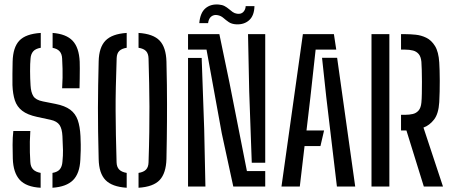

<svg xmlns="http://www.w3.org/2000/svg" viewBox="-20 -852 2066 877"><path d="M219.7 5.6V-62.2Q243.1 -66.2 253.4 -78.8Q263.6 -91.4 265.2 -113.2Q268.1 -141.7 267.7 -165.8Q267.3 -189.9 265.2 -229.8Q263.6 -263.6 252 -281Q240.3 -298.4 211 -304.8L149.3 -318.1Q105.2 -327.6 81.4 -346.1Q57.5 -364.5 47.9 -393.5Q38.4 -422.5 36.9 -463.2Q36.4 -486.7 36.8 -515.2Q37.2 -543.8 37.7 -570.9Q39.3 -635.7 68.4 -666.5Q97.6 -697.3 166.2 -701.6V-633.8Q142 -629.7 131.4 -617.1Q120.8 -604.5 119.5 -584.4Q117.3 -561.4 117.4 -527.6Q117.5 -493.9 119.5 -462.4Q121.2 -430.4 132.3 -412.8Q143.4 -395.2 175.9 -388.8L233.4 -377.4Q276.7 -368.9 300.8 -350.9Q324.8 -333 335.1 -303.6Q345.4 -274.1 347.6 -230.2Q348.5 -205.4 348.8 -192.2Q349 -179.1 348.7 -164.8Q348.4 -150.6 347 -122.5Q344 -59.3 313.5 -29Q283 1.3 219.7 5.6ZM165.6 5.6Q99.6 2 70 -30.7Q40.5 -63.4 38.5 -127.3Q37.7 -155.2 37.5 -189.7Q37.4 -224.2 40.9 -253.7H118.5Q116.9 -229.9 116.3 -204.6Q115.8 -179.3 116.5 -155.7Q117.3 -132.1 118.5 -112.4Q119.6 -90.5 131.1 -78.4Q142.6 -66.4 165.6 -62.3ZM263.8 -448.7Q265.3 -475.6 265.8 -496.5Q266.2 -517.4 265.7 -537.9Q265.2 -558.5 263.8 -584.4Q262.9 -605.9 252.1 -617.8Q241.3 -629.7 220.3 -633.4V-701.6Q282.4 -696.8 311.7 -665.9Q341 -634.9 344 -570.5Q344.5 -561.2 344.5 -539.3Q344.4 -517.3 344.1 -492.3Q343.7 -467.2 343.2 -448.7Z M558.7 5.6Q491.8 1.3 461.9 -29.6Q432.1 -60.4 430.7 -124.9Q428.8 -194.2 428.1 -251.3Q427.4 -308.4 427.4 -359.8Q427.4 -411.1 428.4 -462.5Q429.3 -513.9 430.7 -571.7Q432.1 -635.7 461.9 -666.5Q491.8 -697.3 558.7 -701.6V-633.8Q535.7 -630.1 524.8 -619.2Q513.8 -608.3 512.9 -586.8Q510.3 -513.3 509.1 -455.2Q507.8 -397 508.1 -344.5Q508.3 -292 509.4 -236Q510.5 -180 512.5 -110.8Q513 -89.7 524 -78Q534.9 -66.3 558.7 -62.2ZM612.8 5.6V-62.2Q636.1 -65.9 647.1 -77.4Q658 -88.9 658.5 -110.8Q661.1 -188.1 661.9 -249.6Q662.7 -311.1 662.6 -364.8Q662.6 -418.6 661.3 -471.4Q660.1 -524.3 658.5 -584.6Q658 -607 647.1 -618.6Q636.2 -630.1 612.8 -633.8V-701.6Q680.1 -697.3 709.3 -666.4Q738.4 -635.6 740.3 -571.1Q741.8 -512.4 742.3 -465.4Q742.9 -418.4 742.9 -377.9Q743 -337.4 742.7 -298.7Q742.5 -259.9 741.9 -218Q741.3 -176.1 740.3 -125.5Q738.4 -60.9 709.5 -29.8Q680.5 1.3 612.8 5.6Z M1045.6 0 992.9 -243.3 923.3 -625.5H838.9V-696H982L1027.9 -475.6L1107.8 -70.7H1191.5V0ZM838.9 0V-587.4H901.2L912.7 -262.4L918.3 0ZM1191.5 -108.8H1130L1118.3 -434.5L1112.9 -696H1191.5ZM1102.2 -824.1H1142.3Q1141.3 -781 1118.5 -760.1Q1095.6 -739.2 1059.4 -740.8Q1038.1 -742 1024.7 -751.2Q1011.4 -760.4 1000.3 -770.2Q989.1 -780 973.8 -782.8Q957.3 -786 945.3 -776.8Q933.3 -767.7 930.4 -746.2H890.3Q894.3 -793.4 918.3 -813.9Q942.3 -834.4 979.8 -831.2Q994.9 -830 1005.8 -824.2Q1016.6 -818.4 1025.3 -810.9Q1033.9 -803.3 1042.8 -797.1Q1051.6 -790.9 1062.8 -789.3Q1081.3 -786.6 1091.5 -797.5Q1101.7 -808.4 1102.2 -824.1Z M1265.7 0 1363.5 -696H1505.2L1515.9 -625.3H1421.7L1397.8 -407.8L1380 -256.2H1460.3L1443.7 -184.7H1371.1L1349.4 0ZM1518.9 0 1470.3 -408.6 1451 -588H1519.9L1602.5 0Z M1676.9 0V-696H1758.5V0ZM2003.4 0H1915.9L1836.4 -256.2H1811.8V-327.6H1831.2Q1849.5 -327.6 1865.4 -331.3Q1881.3 -335 1891.9 -347.1Q1902.5 -359.3 1904.8 -383.5Q1906.3 -398.3 1906.8 -424.3Q1907.3 -450.3 1907.3 -478.9Q1907.3 -507.5 1906.5 -532.4Q1905.8 -557.2 1904.8 -569.7Q1902.6 -593.3 1892.4 -605.2Q1882.2 -617.1 1866.5 -621.2Q1850.8 -625.3 1831.6 -625.3H1811.8V-696H1831.6Q1852.7 -696 1878.1 -693.5Q1903.5 -691.1 1927 -679.7Q1950.6 -668.3 1967 -641.8Q1983.4 -615.2 1986.4 -566.5Q1987.4 -551.3 1988 -529.8Q1988.7 -508.4 1988.7 -483.5Q1988.7 -458.6 1988.2 -433.5Q1987.8 -408.3 1986.4 -385.3Q1983.2 -332.4 1962.6 -305.9Q1942 -279.4 1914.3 -269.3Z"/></svg>

Font: Big Shoulders Stencil Text SC Thin
Style: Regular
Weight: 100
Designer: Patric King
Foundry: XO Type Co
Version: Version 2.001